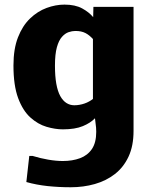

<svg xmlns="http://www.w3.org/2000/svg" viewBox="-20 -558 655 829"><path d="M285.6 250.5Q233.4 250.5 185.3 245.4Q137.2 240.2 93.8 228L106.4 115.2H120.6Q154.3 125.5 188 131.3Q221.7 137.2 251.5 137.2Q293 137.2 325.7 125Q358.4 112.8 377 85.2Q395.5 57.6 395.5 11.2Q395.5 3.9 394.8 -7.1Q394 -18.1 390.1 -47.4Q371.1 -27.3 337.6 -13.4Q304.2 0.5 251.5 0.5Q218.3 0.5 180.9 -10.5Q143.6 -21.5 111.1 -50.8Q78.6 -80.1 58.3 -134.5Q38.1 -189 38.1 -275.4Q38.1 -346.7 57.6 -396.7Q77.1 -446.8 109.6 -478Q142.1 -509.3 181.2 -523.7Q220.2 -538.1 258.3 -538.1Q304.7 -538.1 334.7 -521.7Q364.7 -505.4 382.3 -483.9L383.3 -528.3H556.6V7.3Q556.6 71.8 535.2 117.9Q513.7 164.1 476.1 193.4Q438.5 222.7 389.4 236.6Q340.3 250.5 285.6 250.5ZM300.8 -103.5Q312 -103.5 323.2 -105.5Q334.5 -107.4 345 -111.1Q355.5 -114.7 364.7 -119.9Q374 -125 381.3 -130.9V-389.6Q373.5 -397.9 365.7 -404.3Q357.9 -410.6 348.9 -415.3Q339.8 -419.9 329.3 -422.1Q318.8 -424.3 305.2 -424.3Q291.5 -424.3 276.4 -419.2Q261.2 -414.1 247.6 -398.9Q233.9 -383.8 225.6 -354Q217.3 -324.2 217.3 -274.9Q217.3 -229 223.1 -196.3Q229 -163.6 240.2 -143.3Q251.5 -123 266.8 -113.3Q282.2 -103.5 300.8 -103.5Z"/></svg>

Font: Comme ExtraBold
Style: Regular
Weight: 800
Version: Version 1.000;gftools[0.9.27]